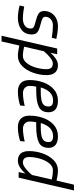

<svg xmlns="http://www.w3.org/2000/svg" viewBox="736 -1494 980 2492"><g transform="rotate(90 1226.0 -248.0)"><path d="M51 -13 65 -72Q98 -65 142.5 -60Q187 -55 219 -55Q278 -55 314 -81Q350 -107 350 -157Q350 -184 330.5 -196Q311 -208 255 -221Q185 -239 154 -261Q123 -283 123 -330Q123 -383 148.5 -424Q174 -465 219 -487.5Q264 -510 320 -510Q360 -510 406 -503.5Q452 -497 485 -489L470 -430Q437 -436 390.5 -440.5Q344 -445 311 -445Q260 -445 229 -416.5Q198 -388 198 -348Q198 -324 216.5 -312Q235 -300 290 -286Q341 -273 369 -261Q397 -249 412 -228Q427 -207 427 -172Q427 -83 366 -36.5Q305 10 209 10Q171 10 126.5 3Q82 -4 51 -13Z M610 -500H684L664 -411Q694 -449 738.5 -479.5Q783 -510 825 -510Q891 -510 923 -471.5Q955 -433 955 -363Q955 -277 925 -190.5Q895 -104 838.5 -47Q782 10 705 10Q676 10 638 4Q600 -2 571 -9L518 222H444ZM878 -360Q878 -402 860 -423Q842 -444 804 -444Q772 -444 726.5 -408Q681 -372 645 -327L586 -71Q610 -65 644 -60Q678 -55 705 -55Q758 -55 797.5 -104Q837 -153 857.5 -225Q878 -297 878 -360Z M1019 -142Q1019 -234 1048.5 -318Q1078 -402 1138.5 -456Q1199 -510 1288 -510Q1358 -510 1397.5 -480Q1437 -450 1437 -388Q1437 -299 1369.5 -263.5Q1302 -228 1157 -228H1105Q1095 -186 1095 -147Q1095 -104 1121 -80Q1147 -56 1190 -56Q1227 -56 1274 -63Q1321 -70 1355 -79L1349 -19Q1316 -8 1266 1Q1216 10 1170 10Q1097 10 1058 -28Q1019 -66 1019 -142ZM1170 -287Q1272 -287 1317 -308.5Q1362 -330 1362 -387Q1362 -419 1342.5 -433Q1323 -447 1285 -447Q1162 -447 1115 -287Z M1481 -142Q1481 -234 1510.5 -318Q1540 -402 1600.5 -456Q1661 -510 1750 -510Q1820 -510 1859.5 -480Q1899 -450 1899 -388Q1899 -299 1831.5 -263.5Q1764 -228 1619 -228H1567Q1557 -186 1557 -147Q1557 -104 1583 -80Q1609 -56 1652 -56Q1689 -56 1736 -63Q1783 -70 1817 -79L1811 -19Q1778 -8 1728 1Q1678 10 1632 10Q1559 10 1520 -28Q1481 -66 1481 -142ZM1632 -287Q1734 -287 1779 -308.5Q1824 -330 1824 -387Q1824 -419 1804.5 -433Q1785 -447 1747 -447Q1624 -447 1577 -287Z M1941 -136Q1941 -224 1971 -310.5Q2001 -397 2058 -453.5Q2115 -510 2191 -510Q2220 -510 2258.5 -504.5Q2297 -499 2324 -492L2377 -718H2452L2286 0H2213L2232 -89Q2203 -51 2157.5 -20.5Q2112 10 2067 10Q1941 10 1941 -136ZM2251 -173 2310 -430Q2240 -445 2191 -445Q2138 -445 2099 -396Q2060 -347 2039 -275Q2018 -203 2018 -137Q2018 -55 2090 -55Q2123 -55 2168.5 -91.5Q2214 -128 2251 -173Z"/></g></svg>

Font: Cairo
Style: Italic
Weight: 400
Italic angle: -13°
Designer: Mohamed Gaber, Accademia di Belle Arti di Urbino and others
Foundry: Kief Type Foundry, Accademia di Belle Arti di Urbino and others
Version: Version 3.011